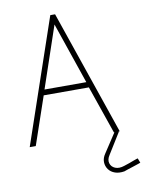

<svg xmlns="http://www.w3.org/2000/svg" viewBox="-99 -769 806 1063"><g transform="rotate(-10 304.0 -237.5)"><path d="M520 -6H495V2L426 107Q410 130 410.5 153Q411 176 424 194Q437 212 460 220Q483 228 513 223Q518 221 533 216Q548 211 565.5 205.5Q583 200 595.5 195.5Q608 191 608 191L598 165Q598 165 591 167Q584 169 572.5 173.5Q561 178 547 183Q533 188 517 193Q487 203 465.5 194Q444 185 438 164Q432 143 448 119L520 3ZM526 0 286 -700H259L20 0H54L146 -269H400L493 0ZM156 -300 273 -645 391 -300Z"/></g></svg>

Font: Advent Pro ExtraLight
Style: Regular
Weight: 250
Version: Version 3.000